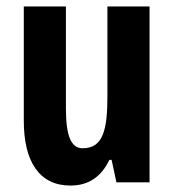

<svg xmlns="http://www.w3.org/2000/svg" viewBox="-20 -567 541 597"><path d="M445 -547H314V-269C314 -164 301 -106 237 -106C200 -106 185 -147 185 -229V-547H54V-191C54 -65 102 10 199 10C255 10 295 -17 320 -70H327L342 0H445Z"/></svg>

Font: Noto Sans Myanmar UI ExtraCondensed
Style: Bold
Weight: 700
Width: 2
Designer: Monotype Design Team
Foundry: Monotype Imaging Inc.
Version: Version 2.103